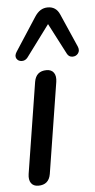

<svg xmlns="http://www.w3.org/2000/svg" viewBox="-55 -802 418 842"><g transform="rotate(-5 154.0 -380.5)"><path d="M41.2 -47.8 104.7 -447.7Q112.7 -494.4 158.8 -494.4Q180.7 -494.4 190.8 -479.7Q201 -465.1 197.1 -439.3L133.6 -39.4Q125.6 7.3 79.5 7.3Q57.6 7.3 47.5 -7.4Q37.3 -22 41.2 -47.8ZM253.9 -558.6 183.1 -695 80.7 -557Q70.3 -543.4 54.5 -543.8Q38.8 -544.3 31.6 -556.6Q24.5 -568.9 35.3 -585.8L130.1 -731.9Q142.1 -750.4 156.2 -759.2Q170.3 -768 188.4 -768Q206.2 -768 219.2 -759.3Q232.3 -750.6 240.1 -732.5L304.8 -585Q311.9 -567.5 302.7 -555.3Q293.4 -543 277.5 -543.4Q261.6 -543.7 253.9 -558.6Z"/></g></svg>

Font: SN Pro Thin
Style: Italic
Weight: 200
Italic angle: -9°
Designer: Tobias Whetton
Foundry: Supernotes
Version: Version 1.003;Glyphs 3.3 (3324)